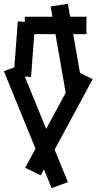

<svg xmlns="http://www.w3.org/2000/svg" viewBox="-20 -886 498 990"><path d="M318.8 -407.2 241.2 -853 330.1 -866.2 408.2 -419.9ZM246.1 84 0 -519 84 -549.8 330.1 53.2ZM189.9 18.1 109.9 -21 377.9 -517.1 458 -478ZM107.9 -799.8H425.8V-710H107.9ZM50.8 -497.1 71.8 -775.9 161.1 -769 140.1 -488.8Z"/></svg>

Font: Opir
Style: Regular
Weight: 400
Designer: Maksym Kobuzan
Version: Version 1.000;FEAKit 1.0